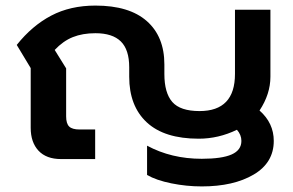

<svg xmlns="http://www.w3.org/2000/svg" viewBox="-20 -570 1051 688"><path d="M507 57V-48Q594 -1 703 -1Q775 -1 810 -16.5Q845 -32 845 -65Q845 -87 829 -105Q763 -73 692 -73Q569 -73 506 -131.5Q443 -190 443 -295V-329Q443 -392 413 -421.5Q383 -451 322 -451Q276 -451 241 -437Q206 -423 176 -391L217 -325V-153Q217 -127 228 -116.5Q239 -106 265 -106H321V0H199Q146 0 118 -30Q90 -60 90 -112V-326L40 -409Q95 -478 163.5 -514Q232 -550 322 -550Q443 -550 506 -494.5Q569 -439 569 -339V-305Q569 -237 597.5 -204.5Q626 -172 695 -172Q822 -172 822 -305V-535H949V-295Q949 -233 910 -174Q961 -129 961 -65Q961 13 889 55.5Q817 98 703 98Q648 98 594 87Q540 76 507 57Z"/></svg>

Font: Prompt Medium
Style: Regular
Weight: 500
Designer: Katatrad Team
Foundry: CadsonDemak
Version: Version 1.001